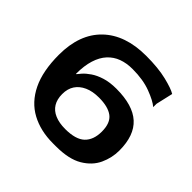

<svg xmlns="http://www.w3.org/2000/svg" viewBox="-157 -765 931 931"><g transform="rotate(45 308.0 -300.0)"><path d="M323 10Q238 10 174 -24.5Q110 -59 75 -131Q40 -203 40 -314Q40 -456 120 -533Q200 -610 343 -610Q426 -610 483.5 -596Q541 -582 563 -568L543 -481V-458Q520 -478 467 -498Q414 -518 342 -518Q301 -518 268.5 -506Q236 -494 212.5 -468.5Q189 -443 176.5 -403Q164 -363 164 -308L166 -307Q171 -314 184 -328.5Q197 -343 219.5 -358.5Q242 -374 275.5 -384.5Q309 -395 354 -395Q467 -395 521.5 -345.5Q576 -296 576 -193Q576 -143 554.5 -96.5Q533 -50 482.5 -20Q432 10 344 10ZM316 -81Q388 -81 419.5 -111Q451 -141 451 -198Q451 -257 419 -281Q387 -305 325 -305Q281 -305 250 -291Q219 -277 202.5 -252Q186 -227 186 -191Q186 -155 201 -130.5Q216 -106 245.5 -93.5Q275 -81 316 -81Z"/></g></svg>

Font: Red Rose Medium
Style: Regular
Weight: 500
Designer: Jaikishan Patel
Version: Version 2.000